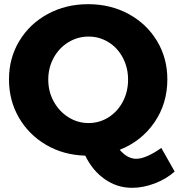

<svg xmlns="http://www.w3.org/2000/svg" viewBox="-20 -732 856 919"><path d="M816 89Q776 125 720.5 146Q665 167 612 167Q541 167 482 126Q423 85 388 13Q284 10 201 -38.5Q118 -87 70.5 -169Q23 -251 23 -352Q23 -454 72.5 -536Q122 -618 208.5 -665Q295 -712 402 -712Q509 -712 595.5 -665Q682 -618 731.5 -536Q781 -454 781 -352Q781 -236 719 -146Q657 -56 553 -15Q590 28 632 28Q656 28 687.5 14Q719 0 752 -24ZM404 -143Q456 -143 499.5 -170.5Q543 -198 568 -245.5Q593 -293 593 -351Q593 -408 568 -455.5Q543 -503 499.5 -530Q456 -557 404 -557Q352 -557 307.5 -530Q263 -503 237 -455.5Q211 -408 211 -351Q211 -293 237.5 -245.5Q264 -198 308 -170.5Q352 -143 404 -143Z"/></svg>

Font: Montserrat V1
Style: Bold
Weight: 700
Designer: Julieta Ulanovsky
Foundry: Julieta Ulanovsky
Version: Version 6.001